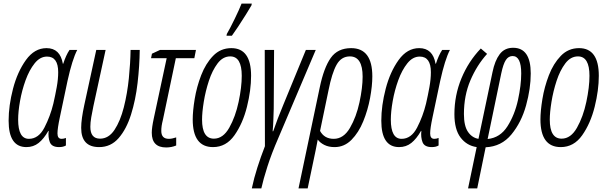

<svg xmlns="http://www.w3.org/2000/svg" viewBox="-20 -809 3380 1069"><path d="M249 -80H251Q247 -45 257.5 -17.5Q268 10 309 10Q332 10 347 1V-41Q335 -36 323 -36Q300 -36 300 -66Q300 -94 313 -155L356 -359Q382 -477 410 -531H367Q347 -501 332 -454H330Q315 -541 239 -541Q172 -541 124.5 -475Q77 -409 52.5 -315Q28 -221 28 -137Q28 10 127 10Q166 10 195 -13Q224 -36 249 -80ZM81 -143Q81 -187 91.5 -246.5Q102 -306 122.5 -362.5Q143 -419 173 -456.5Q203 -494 242 -494Q304 -494 304 -407Q304 -369 296 -324.5Q288 -280 277 -232Q260 -162 227.5 -99Q195 -36 141 -36Q81 -36 81 -143Z M758 -531H707Q706 -459 697.5 -374Q689 -289 669.5 -212Q650 -135 617.5 -86Q585 -37 537 -37Q483 -37 483 -103Q483 -126 488 -155.5Q493 -185 500 -218L568 -531H516L449 -223Q441 -186 436.5 -154Q432 -122 432 -97Q432 10 532 10Q597 10 640.5 -40Q684 -90 709.5 -171Q735 -252 746 -347Q757 -442 758 -531Z M961 1V-44Q951 -41 941 -38.5Q931 -36 920 -36Q878 -36 878 -80Q878 -94 880 -108Q882 -122 887 -142L959 -485H1062L1071 -531H871L826 -510L821 -485H908L836 -149Q825 -98 825 -70Q825 12 905 12Q935 12 961 1Z M1271 -610Q1283 -626 1305.5 -660Q1328 -694 1349.5 -728.5Q1371 -763 1380 -779L1382 -789H1325Q1312 -756 1286.5 -703.5Q1261 -651 1243 -620L1241 -610ZM1378 -387Q1378 -541 1268 -541Q1208 -541 1166.5 -498Q1125 -455 1100 -390Q1075 -325 1064 -258Q1053 -191 1053 -144Q1053 10 1166 10Q1239 10 1285.5 -56Q1332 -122 1355 -214.5Q1378 -307 1378 -387ZM1105 -143Q1105 -183 1114.5 -242Q1124 -301 1143 -359Q1162 -417 1191.5 -456Q1221 -495 1262 -495Q1326 -495 1326 -387Q1326 -324 1308.5 -241.5Q1291 -159 1256.5 -98Q1222 -37 1171 -37Q1105 -37 1105 -143Z M1435 240Q1446 190 1469 118Q1492 46 1529 -39L1738 -531H1683L1558 -227Q1523 -143 1501 -78H1498Q1501 -108 1502 -142Q1503 -176 1504 -203L1506 -531H1454L1455 5Q1432 64 1413 123.5Q1394 183 1382 240Z M1762 -80 1809 -306Q1828 -402 1854 -448.5Q1880 -495 1928 -495Q1999 -495 1999 -382Q1999 -321 1981.5 -239.5Q1964 -158 1928.5 -97Q1893 -36 1838 -36Q1786 -36 1762 -80ZM1693 240 1737 30Q1740 12 1743.5 -3Q1747 -18 1749 -32Q1762 -14 1786 -2Q1810 10 1843 10Q1897 10 1937 -30.5Q1977 -71 2002.5 -133.5Q2028 -196 2040.5 -263.5Q2053 -331 2053 -384Q2053 -541 1935 -541Q1860 -541 1821.5 -486.5Q1783 -432 1760 -321L1642 240Z M2324 -80H2326Q2322 -45 2332.5 -17.5Q2343 10 2384 10Q2407 10 2422 1V-41Q2410 -36 2398 -36Q2375 -36 2375 -66Q2375 -94 2388 -155L2431 -359Q2457 -477 2485 -531H2442Q2422 -501 2407 -454H2405Q2390 -541 2314 -541Q2247 -541 2199.5 -475Q2152 -409 2127.5 -315Q2103 -221 2103 -137Q2103 10 2202 10Q2241 10 2270 -13Q2299 -36 2324 -80ZM2156 -143Q2156 -187 2166.5 -246.5Q2177 -306 2197.5 -362.5Q2218 -419 2248 -456.5Q2278 -494 2317 -494Q2379 -494 2379 -407Q2379 -369 2371 -324.5Q2363 -280 2352 -232Q2335 -162 2302.5 -99Q2270 -36 2216 -36Q2156 -36 2156 -143Z M2637 240 2684 11Q2772 7 2827.5 -60.5Q2883 -128 2909 -222Q2935 -316 2935 -400Q2935 -543 2837 -543Q2789 -543 2762 -507Q2735 -471 2722 -407L2644 -36Q2608 -42 2585.5 -75Q2563 -108 2563 -174Q2563 -277 2599 -361.5Q2635 -446 2692 -509L2657 -539Q2588 -467 2549 -372.5Q2510 -278 2510 -173Q2510 -88 2544.5 -43Q2579 2 2634 10L2586 240ZM2771 -401Q2782 -453 2796.5 -475Q2811 -497 2834 -497Q2882 -497 2882 -400Q2882 -335 2864 -252.5Q2846 -170 2805.5 -106Q2765 -42 2695 -35Z M3314 -387Q3314 -541 3204 -541Q3144 -541 3102.5 -498Q3061 -455 3036 -390Q3011 -325 3000 -258Q2989 -191 2989 -144Q2989 10 3102 10Q3175 10 3221.5 -56Q3268 -122 3291 -214.5Q3314 -307 3314 -387ZM3041 -143Q3041 -183 3050.5 -242Q3060 -301 3079 -359Q3098 -417 3127.5 -456Q3157 -495 3198 -495Q3262 -495 3262 -387Q3262 -324 3244.5 -241.5Q3227 -159 3192.5 -98Q3158 -37 3107 -37Q3041 -37 3041 -143Z"/></svg>

Font: Noto Sans Display Condensed Light
Style: Italic
Weight: 300
Width: 3
Designer: Monotype Design team
Foundry: Monotype Imaging Inc.
Version: 1.000